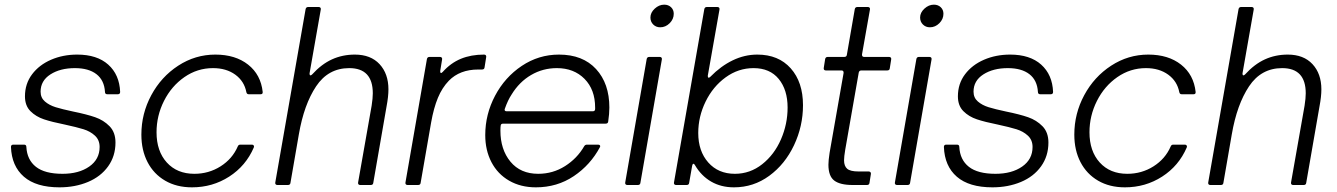

<svg xmlns="http://www.w3.org/2000/svg" viewBox="-20 -793 5732 823"><path d="M27 -163Q27 -173 37 -173H83Q93 -173 93 -163Q96 -108 134 -78Q172 -48 248 -48Q318 -48 362.5 -79Q407 -110 407 -163Q407 -193 387 -211.5Q367 -230 338 -239Q309 -248 258 -259Q203 -270 168.5 -281.5Q134 -293 110.5 -316.5Q87 -340 87 -380Q87 -434 117.5 -474.5Q148 -515 199 -537Q250 -559 311 -559Q396 -559 444 -516Q492 -473 495 -399Q495 -389 485 -389H440Q430 -389 430 -399Q427 -449 393.5 -475Q360 -501 301 -501Q238 -501 196 -474Q154 -447 154 -400Q154 -374 172.5 -358Q191 -342 218.5 -333.5Q246 -325 293 -315Q352 -303 388 -290.5Q424 -278 449.5 -252Q475 -226 475 -182Q475 -124 443.5 -80Q412 -36 357 -13Q302 10 235 10Q135 10 82.5 -35.5Q30 -81 27 -163Z M586 -216Q586 -306 628.5 -385Q671 -464 744 -511.5Q817 -559 903 -559Q989 -559 1043.5 -516Q1098 -473 1106 -399V-397Q1106 -389 1097 -389H1046Q1038 -389 1036 -398Q1027 -445 988.5 -473Q950 -501 893 -501Q826 -501 770.5 -462.5Q715 -424 683 -360.5Q651 -297 651 -226Q651 -145 695 -96.5Q739 -48 813 -48Q875 -48 925.5 -80Q976 -112 999 -165Q1002 -173 1010 -173H1060Q1065 -173 1067.5 -169.5Q1070 -166 1068 -161Q1034 -82 962.5 -36Q891 10 803 10Q737 10 688 -18.5Q639 -47 612.5 -98Q586 -149 586 -216Z M1225 -9Q1224 0 1214 0H1169Q1164 0 1161.5 -3Q1159 -6 1160 -11L1290 -754Q1292 -763 1301 -763H1346Q1351 -763 1353.5 -760Q1356 -757 1355 -752L1307 -479V-476Q1307 -470 1311 -470Q1314 -470 1318 -474Q1358 -518 1403 -538.5Q1448 -559 1501 -559Q1569 -559 1607 -518Q1645 -477 1645 -410Q1645 -379 1637 -337L1580 -9Q1579 0 1569 0H1524Q1519 0 1516.5 -3Q1514 -6 1515 -11L1573 -340Q1578 -372 1578 -393Q1578 -501 1477 -501Q1387 -501 1335 -423Q1283 -345 1261 -217Z M1727 0Q1722 0 1719.5 -3Q1717 -6 1718 -11L1810 -540Q1812 -549 1821 -549H1866Q1871 -549 1873.5 -546Q1876 -543 1875 -538L1867 -489V-486Q1867 -480 1871 -480Q1873 -480 1878 -485Q1912 -523 1955.5 -541Q1999 -559 2055 -559Q2060 -559 2062.5 -556Q2065 -553 2064 -548L2057 -504Q2056 -495 2046 -495H2030Q1951 -495 1904 -447Q1875 -417 1857 -373.5Q1839 -330 1828 -268L1783 -9Q1782 0 1772 0Z M2060 -214Q2060 -303 2102 -382.5Q2144 -462 2216.5 -510.5Q2289 -559 2376 -559Q2478 -559 2535 -497Q2592 -435 2592 -332Q2592 -305 2587 -272Q2586 -263 2576 -263H2137Q2128 -263 2126.5 -256.5Q2125 -250 2125 -233Q2125 -152 2168 -100Q2211 -48 2287 -48Q2350 -48 2402 -81Q2454 -114 2484 -166Q2488 -173 2496 -173H2544Q2549 -173 2551.5 -170Q2554 -167 2552 -163Q2511 -86 2439.5 -38Q2368 10 2277 10Q2212 10 2162.5 -18.5Q2113 -47 2086.5 -98Q2060 -149 2060 -214ZM2521 -316Q2531 -316 2531 -326V-332Q2531 -409 2485.5 -455Q2440 -501 2367 -501Q2307 -501 2256.5 -471.5Q2206 -442 2173 -388Q2157 -364 2144 -327L2143 -323Q2143 -316 2152 -316Z M2725 -9Q2724 0 2714 0H2669Q2664 0 2661.5 -3Q2659 -6 2660 -11L2752 -540Q2754 -549 2763 -549H2808Q2813 -549 2815.5 -546Q2818 -543 2817 -538ZM2768 -718Q2768 -739 2786.5 -756Q2805 -773 2827 -773Q2845 -773 2856.5 -762Q2868 -751 2868 -734Q2868 -711 2850.5 -693.5Q2833 -676 2810 -676Q2792 -676 2780 -688Q2768 -700 2768 -718Z M2959 -85Q2956 -91 2952 -91Q2949 -91 2947 -83L2934 -9Q2933 0 2923 0H2878Q2873 0 2870.5 -3Q2868 -6 2869 -11L2999 -754Q3001 -763 3010 -763H3055Q3060 -763 3062.5 -760Q3065 -757 3064 -752L3014 -469V-466Q3014 -460 3018 -460Q3021 -460 3025 -464Q3070 -510 3121 -534.5Q3172 -559 3226 -559Q3317 -559 3369.5 -500Q3422 -441 3422 -342Q3422 -252 3383.5 -170.5Q3345 -89 3277.5 -39.5Q3210 10 3126 10Q3071 10 3028.5 -14.5Q2986 -39 2959 -85ZM3356 -332Q3356 -408 3318 -454.5Q3280 -501 3210 -501Q3145 -501 3090.5 -461.5Q3036 -422 3004.5 -357.5Q2973 -293 2973 -223Q2973 -145 3016 -96.5Q3059 -48 3130 -48Q3195 -48 3247 -89Q3299 -130 3327.5 -195.5Q3356 -261 3356 -332Z M3707 -9Q3706 0 3696 0H3635Q3581 0 3556 -19Q3531 -38 3531 -87Q3531 -105 3536 -138L3596 -480V-482Q3596 -491 3587 -491H3520Q3515 -491 3512.5 -494Q3510 -497 3511 -502L3517 -540Q3519 -549 3528 -549H3599Q3609 -549 3610 -558L3644 -754Q3646 -763 3655 -763H3700Q3705 -763 3707.5 -760Q3710 -757 3709 -752L3675 -560V-558Q3675 -549 3684 -549H3791Q3796 -549 3798.5 -546Q3801 -543 3800 -538L3794 -500Q3793 -491 3783 -491H3672Q3663 -491 3661 -482L3603 -151Q3598 -121 3598 -106Q3598 -81 3611.5 -69.5Q3625 -58 3660 -58H3704Q3708 -58 3711 -55Q3714 -52 3713 -47Z M3881 -9Q3880 0 3870 0H3825Q3820 0 3817.5 -3Q3815 -6 3816 -11L3908 -540Q3910 -549 3919 -549H3964Q3969 -549 3971.5 -546Q3974 -543 3973 -538ZM3924 -718Q3924 -739 3942.5 -756Q3961 -773 3983 -773Q4001 -773 4012.5 -762Q4024 -751 4024 -734Q4024 -711 4006.5 -693.5Q3989 -676 3966 -676Q3948 -676 3936 -688Q3924 -700 3924 -718Z M4026 -163Q4026 -173 4036 -173H4082Q4092 -173 4092 -163Q4095 -108 4133 -78Q4171 -48 4247 -48Q4317 -48 4361.5 -79Q4406 -110 4406 -163Q4406 -193 4386 -211.5Q4366 -230 4337 -239Q4308 -248 4257 -259Q4202 -270 4167.5 -281.5Q4133 -293 4109.5 -316.5Q4086 -340 4086 -380Q4086 -434 4116.5 -474.5Q4147 -515 4198 -537Q4249 -559 4310 -559Q4395 -559 4443 -516Q4491 -473 4494 -399Q4494 -389 4484 -389H4439Q4429 -389 4429 -399Q4426 -449 4392.5 -475Q4359 -501 4300 -501Q4237 -501 4195 -474Q4153 -447 4153 -400Q4153 -374 4171.5 -358Q4190 -342 4217.5 -333.5Q4245 -325 4292 -315Q4351 -303 4387 -290.5Q4423 -278 4448.5 -252Q4474 -226 4474 -182Q4474 -124 4442.5 -80Q4411 -36 4356 -13Q4301 10 4234 10Q4134 10 4081.5 -35.5Q4029 -81 4026 -163Z M4585 -216Q4585 -306 4627.5 -385Q4670 -464 4743 -511.5Q4816 -559 4902 -559Q4988 -559 5042.5 -516Q5097 -473 5105 -399V-397Q5105 -389 5096 -389H5045Q5037 -389 5035 -398Q5026 -445 4987.5 -473Q4949 -501 4892 -501Q4825 -501 4769.5 -462.5Q4714 -424 4682 -360.5Q4650 -297 4650 -226Q4650 -145 4694 -96.5Q4738 -48 4812 -48Q4874 -48 4924.5 -80Q4975 -112 4998 -165Q5001 -173 5009 -173H5059Q5064 -173 5066.5 -169.5Q5069 -166 5067 -161Q5033 -82 4961.5 -36Q4890 10 4802 10Q4736 10 4687 -18.5Q4638 -47 4611.5 -98Q4585 -149 4585 -216Z M5224 -9Q5223 0 5213 0H5168Q5163 0 5160.5 -3Q5158 -6 5159 -11L5289 -754Q5291 -763 5300 -763H5345Q5350 -763 5352.5 -760Q5355 -757 5354 -752L5306 -479V-476Q5306 -470 5310 -470Q5313 -470 5317 -474Q5357 -518 5402 -538.5Q5447 -559 5500 -559Q5568 -559 5606 -518Q5644 -477 5644 -410Q5644 -379 5636 -337L5579 -9Q5578 0 5568 0H5523Q5518 0 5515.5 -3Q5513 -6 5514 -11L5572 -340Q5577 -372 5577 -393Q5577 -501 5476 -501Q5386 -501 5334 -423Q5282 -345 5260 -217Z"/></svg>

Font: Open Sauce Two Light Italic
Style: Regular
Weight: 300
Italic angle: -10°
Designer: Alfredo Marco Pradil
Foundry: Creative Sauce Fz LLC
Version: Version 1.477